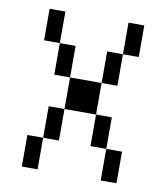

<svg xmlns="http://www.w3.org/2000/svg" viewBox="-74 -687 647 749"><g transform="rotate(10 250.0 -312.5)"><path d="M62.5 -125Q62.5 -125 62.5 0H125Q125 0 125 -125ZM375 -125Q375 -125 375 0H437.5Q437.5 0 437.5 -125ZM125 -125H187.5Q187.5 -125 187.5 -250H125Q125 -250 125 -125ZM375 -125Q375 -125 375 -250H312.5Q312.5 -250 312.5 -125ZM187.5 -250H312.5Q312.5 -250 312.5 -375H187.5Q187.5 -375 187.5 -250ZM187.5 -375Q187.5 -375 187.5 -500H125Q125 -500 125 -375ZM312.5 -375H375Q375 -375 375 -500H312.5Q312.5 -500 312.5 -375ZM125 -500Q125 -500 125 -625H62.5Q62.5 -625 62.5 -500ZM375 -500H437.5Q437.5 -500 437.5 -625H375Q375 -625 375 -500Z"/></g></svg>

Font: CalcUnifontExMono
Style: Regular
Weight: 500
Version: Version 15.0.06